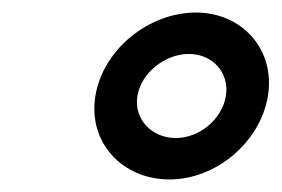

<svg xmlns="http://www.w3.org/2000/svg" viewBox="-20 -776 449 306"><path d="M132 -623C120 -549 175 -490 250 -490C325 -490 395 -550 407 -623C419 -696 367 -756 292 -756C217 -756 144 -697 132 -623ZM199 -623C205 -660 243 -690 281 -690C319 -690 346 -660 340 -623C334 -586 298 -556 260 -556C222 -556 193 -586 199 -623Z"/></svg>

Font: Charger Pro
Style: BdExtObl
Weight: 700
Designer: Jasper
Foundry: Cannot Into Space Fonts
Version: Version 1.09